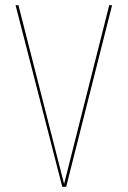

<svg xmlns="http://www.w3.org/2000/svg" viewBox="-20 -720 492 740"><path d="M40 -700H51L227 -11L401 -700H412L235 0H220Z"/></svg>

Font: Bebas Neue Thin
Style: Regular
Weight: 200
Designer: Ryoichi Tsunekawa
Foundry: Ryoichi Tsunekawa
Version: Version 1.003;PS 001.003;hotconv 1.0.70;makeotf.lib2.5.58329